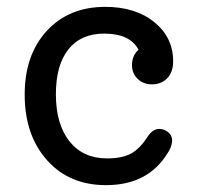

<svg xmlns="http://www.w3.org/2000/svg" viewBox="-20 -530 575 560"><path d="M444 -154Q459 -154 470.5 -144.5Q482 -135 482 -121Q482 -102 468 -82Q411 10 289 10Q182 10 117 -63Q52 -136 52 -254Q52 -370 116.5 -440Q181 -510 287 -510Q375 -510 430 -465.5Q485 -421 485 -351Q485 -320 468 -302Q451 -284 423 -284Q398 -284 381.5 -300Q365 -316 365 -340Q365 -368 384 -385Q359 -432 284 -432Q216 -432 179.5 -386Q143 -340 143 -255Q143 -168 182.5 -118Q222 -68 292 -68Q336 -68 362 -82Q388 -96 411 -132Q426 -154 444 -154Z"/></svg>

Font: Solway
Style: Regular
Weight: 400
Designer: Mariya V. Pigoulevskaya
Foundry: The Northern Block Ltd.
Version: Version 1.000;hotconv 1.0.109;makeotfexe 2.5.65596